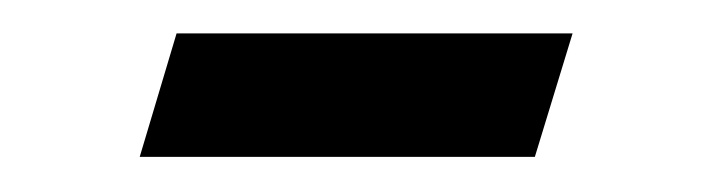

<svg xmlns="http://www.w3.org/2000/svg" viewBox="-20 -302 414 112"><path d="M83 -282.5H314L292 -210.5H61.5Z"/></svg>

Font: Newsreader 10pt
Style: Italic
Weight: 400
Italic angle: -17°
Version: Version 1.003